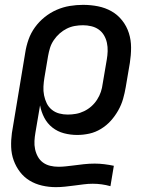

<svg xmlns="http://www.w3.org/2000/svg" viewBox="-20 -548 640 791"><path d="M210 223Q181 223 153 216.5Q125 210 102 196Q79 182 62.5 160.5Q46 139 36.5 113Q27 87 26 58Q25 29 29 0L84 -331Q88 -358 97.5 -385Q107 -412 124 -435.5Q141 -459 164 -477.5Q187 -496 213.5 -507.5Q240 -519 267.5 -523.5Q295 -528 322 -528Q354 -528 384 -522Q414 -516 439.5 -501.5Q465 -487 483.5 -463.5Q502 -440 511 -411.5Q520 -383 520 -352Q520 -321 515 -289L498 -189Q494 -165 487 -140.5Q480 -116 467 -93Q454 -70 436.5 -50.5Q419 -31 396 -17Q373 -3 348 2.5Q323 8 298 8Q270 8 243.5 1Q217 -6 196 -22.5Q175 -39 162.5 -63Q150 -87 145 -114L126 -2Q123 15 122 32.5Q121 50 124.5 66.5Q128 83 136 97.5Q144 112 157 121.5Q170 131 186.5 135Q203 139 221 139Q235 139 249.5 137.5Q264 136 280 134Q302 131 325 128.5Q348 126 370 126Q390 126 410 128.5Q430 131 449 135L435 219Q417 214 399 211.5Q381 209 362 209Q343 209 324 211.5Q305 214 285.5 216.5Q266 219 247.5 221Q229 223 210 223ZM259 -76Q276 -76 293 -79Q310 -82 326.5 -90Q343 -98 356.5 -110Q370 -122 380 -137.5Q390 -153 395.5 -169.5Q401 -186 403 -203L420 -303Q423 -320 423.5 -337.5Q424 -355 420.5 -371.5Q417 -388 408.5 -402.5Q400 -417 386.5 -426.5Q373 -436 356 -440Q339 -444 322 -444Q305 -444 288 -441Q271 -438 255 -430Q239 -422 225.5 -410Q212 -398 201.5 -382.5Q191 -367 186 -350.5Q181 -334 178 -317L163 -228Q160 -210 159 -191.5Q158 -173 161.5 -155.5Q165 -138 172.5 -122.5Q180 -107 193.5 -96Q207 -85 224 -80.5Q241 -76 259 -76Z"/></svg>

Font: Iosevka Md Ex Obl
Style: Regular
Weight: 500
Width: 7
Italic angle: -9°
Monospace: yes
Designer: Belleve Invis
Foundry: Belleve Invis
Version: Version 32.5.0; ttfautohint (v1.8.4)